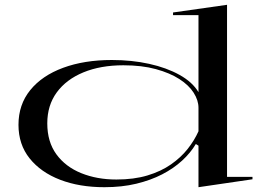

<svg xmlns="http://www.w3.org/2000/svg" viewBox="-20 -765 1129 800"><path d="M926 -745V-28H1032V-18L807 15V-158L796 -165Q774 -128 738.5 -95.5Q703 -63 655.5 -38.5Q608 -14 548 0.5Q488 15 415 15Q311 15 230.5 -16Q150 -47 103.5 -105Q57 -163 57 -245Q57 -329 106 -389.5Q155 -450 243 -482.5Q331 -515 446 -515Q529 -515 601.5 -499Q674 -483 728 -453Q782 -423 807 -381V-702H701V-713ZM494 -493Q399 -493 327.5 -463.5Q256 -434 216.5 -380Q177 -326 177 -251Q177 -174 215 -122Q253 -70 318.5 -43.5Q384 -17 465 -17Q538 -17 594.5 -34Q651 -51 692.5 -80Q734 -109 762 -144.5Q790 -180 807 -218V-316Q807 -347 787 -378.5Q767 -410 727.5 -435.5Q688 -461 629.5 -477Q571 -493 494 -493Z"/></svg>

Font: Kalnia Expanded Light
Style: Regular
Weight: 300
Width: 7
Designer: Frida Medrano
Foundry: Frida Medrano
Version: Version 1.105